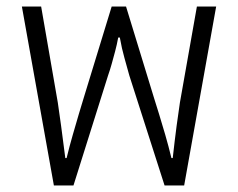

<svg xmlns="http://www.w3.org/2000/svg" viewBox="-20 -568 729 588"><path d="M145 0 47 -548H106L157 -254Q161 -229 167 -183.5Q173 -138 180 -84H184Q193 -121 203 -155.5Q213 -190 221.5 -219Q230 -248 236 -267L322 -548H366L452 -267Q458 -248 467 -219Q476 -190 486 -155.5Q496 -121 505 -84H509Q515 -138 521 -183.5Q527 -229 531 -254L583 -548H642L544 0H484L376 -337Q369 -363 361 -391Q353 -419 347 -453H342Q338 -431 332.5 -410.5Q327 -390 322 -372Q317 -354 311 -337L205 0Z"/></svg>

Font: Noto Sans Thai Light
Style: Regular
Weight: 300
Designer: Monotype Design Team
Foundry: Monotype Imaging Inc.
Version: Version 2.001